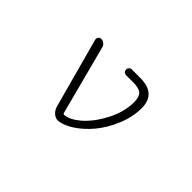

<svg xmlns="http://www.w3.org/2000/svg" viewBox="-66 -851 1132 1132"><g transform="rotate(45 500.0 -284.5)"><path d="M543.9 -123Q600.6 -173.8 642.6 -255.9Q684.6 -337.9 684.6 -418.9Q684.6 -461.9 665.5 -479.5Q646.5 -497.1 599.6 -497.1H538.1Q528.3 -497.1 521.5 -503.9Q514.6 -510.7 514.6 -521Q514.6 -531.2 521.5 -538.1Q528.3 -544.9 538.1 -544.9H608.4Q741.2 -544.9 741.2 -424.8Q741.2 -351.6 710.4 -277.3Q679.7 -203.1 634.3 -147.9Q588.9 -92.8 532.2 -56.6Q491.2 -31.2 454.1 -24.4Q448.2 -23.4 442.4 -23.4Q424.8 -23.4 409.2 -35.2Q388.7 -50.8 380.9 -77.1L261.7 -515.6Q260.7 -519.5 260.7 -522.5Q260.7 -529.3 265.6 -536.1Q272.5 -544.9 284.2 -544.9Q297.9 -544.9 308.1 -536.6Q318.4 -528.3 322.3 -515.6L436.5 -80.1Q438.5 -73.2 446.3 -73.2Q489.3 -76.2 543.9 -123Z"/></g></svg>

Font: Rounded-X Mgen+ 1m light
Style: Regular
Weight: 200
Designer: [Source Han Sans]
Ryoko NISHIZUKA  (kana & ideographs); Paul D. Hunt (Latin, Greek & Cyrillic); Wenlong ZHANG  (bopomofo
Version: Version 1.059.20150602